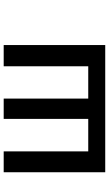

<svg xmlns="http://www.w3.org/2000/svg" viewBox="205 -773 590 1040"><g transform="rotate(-90 500.0 -253.0)"><path d="M87 -528V22H776V-528H661V-70H486V-528H376V-70H200V-528Z"/></g></svg>

Font: コーポレート・ロゴ ver3 Medium
Style: Regular
Weight: 500
Designer: [KANA_main] LOGOTYPE.JP [Source Han Sans] Ryoko NISHIZUKA 西塚涼子 (kana, bopomofo & ideographs); Paul D. Hunt (Latin, Greek
Version: Version 12.001;FEAKit 1.0